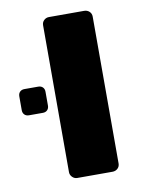

<svg xmlns="http://www.w3.org/2000/svg" viewBox="-77 -621 501 671"><g transform="rotate(-10 173.5 -285.5)"><path d="M0 0ZM118 -25V-546Q118 -557 125.5 -564Q133 -571 143 -571H268Q279 -571 286.5 -564Q294 -557 294 -546V-25Q294 -14 286.5 -7Q279 0 268 0H143Q133 0 125.5 -7.5Q118 -15 118 -25ZM-7 -267V-316Q-7 -326 -1 -332Q5 -338 15 -338H64Q74 -338 80 -332Q86 -326 86 -316V-267Q86 -257 80 -251Q74 -245 64 -245H15Q5 -245 -1 -251Q-7 -257 -7 -267Z"/></g></svg>

Font: Hezaedrus
Style: Bold
Weight: 700
Designer: Hubert & Fischer
Foundry: Hubert & Fischer
Version: Version 1.10;September 3, 2019;FontCreator 11.5.0.2425 64-bi